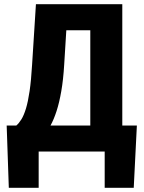

<svg xmlns="http://www.w3.org/2000/svg" viewBox="-20 -731 693 926"><path d="M531.7 -125.5V0H119.1V-125.5ZM166.5 -125.5V174.8H22.5L12.2 -125.5ZM640.1 -125.5 625 174.8H484.9V-125.5ZM461.9 -710.9V-585H167V-710.9ZM569.8 -710.9V0H415.5V-710.9ZM153.3 -710.9H307.6L289.6 -419.4Q285.2 -346.2 275.6 -291.3Q266.1 -236.3 252.9 -195.6Q239.7 -154.8 223.6 -125.5Q207.5 -96.2 189.9 -74Q172.4 -51.8 154.3 -34.4Q136.2 -17.1 118.7 0H29.8V-125.5H58.6Q71.3 -136.2 83.3 -155.5Q95.2 -174.8 105.2 -207.5Q115.2 -240.2 122.8 -292Q130.4 -343.8 134.8 -419.4Z"/></svg>

Font: Roboto Condensed ExtraBold
Style: Regular
Weight: 800
Designer: Christian Robertson
Foundry: Google
Version: Version 3.008; 2023